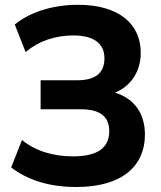

<svg xmlns="http://www.w3.org/2000/svg" viewBox="-20 -749 656 780"><path d="M290 10.7C476.1 10.7 568.8 -74.7 568.8 -201.7C568.8 -288.6 525.4 -348.6 447.3 -372.6C512.2 -399.4 551.8 -459 551.8 -534.7C551.8 -650.4 464.8 -729.5 296.9 -729.5C190.9 -729.5 99.1 -698.2 40 -649.4L84 -537.6C136.7 -582 204.1 -605 277.8 -605C365.2 -605 404.3 -568.8 404.3 -512.2C404.3 -453.6 369.1 -422.9 293.5 -422.9H145V-305.2H308.1C386.7 -305.2 423.8 -275.4 423.8 -215.8C423.8 -147.5 375 -113.8 276.9 -113.8C193.4 -113.8 122.6 -136.7 69.3 -180.2L25.4 -68.8C90.8 -18.6 177.7 10.7 290 10.7Z"/></svg>

Font: Winston
Style: Bold
Weight: 700
Designer: Vernon Adams, Kim Jin-seong, David Berlow, Cristiano Sobral
Foundry: The Winston Project Authors
Version: Version 3.004